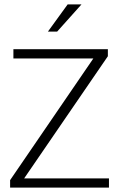

<svg xmlns="http://www.w3.org/2000/svg" viewBox="-20 -854 546 874"><path d="M471 -630V-598L90 -42H476V0H26V-34L405 -588H41V-630ZM240 -710H198L288 -834H351Z"/></svg>

Font: Mukta ExtraLight
Style: Regular
Weight: 275
Designer: Girish Dalvi and Yashodeep Gholap
Foundry: Ek Type
Version: Version 2.538;PS 1.002;hotconv 16.6.51;makeotf.lib2.5.65220;